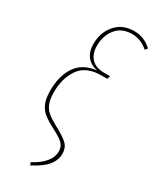

<svg xmlns="http://www.w3.org/2000/svg" viewBox="-234 -803 870 1064"><g transform="rotate(30 201.5 -270.5)"><path d="M154 180Q260 123 260 51Q260 30 251.5 15Q243 0 223 -14Q203 -28 162 -49Q120 -71 97 -91Q74 -111 62 -141Q50 -171 50 -220Q50 -313 91 -374Q132 -435 220 -445Q176 -453 152 -483.5Q128 -514 128 -562Q128 -637 172 -687Q216 -737 289 -737Q355 -737 403 -691L390 -676Q344 -717 288 -717Q221 -717 185.5 -672Q150 -627 150 -564Q150 -512 178 -482.5Q206 -453 261 -453H298L291 -433H255Q157 -433 114.5 -372Q72 -311 72 -221Q72 -177 83 -149.5Q94 -122 115.5 -104Q137 -86 174 -66Q237 -33 260.5 -9.5Q284 14 284 51Q284 92 256 127Q228 162 162 196Z"/></g></svg>

Font: Fira Sans Extra Condensed Thin
Style: Italic
Weight: 250
Width: 3
Italic angle: -8°
Designer: Carrois Corporate & Edenspiekermann AG
Foundry: Carrois Corporate GbR & Edenspiekermann AG
Version: Version 4.203